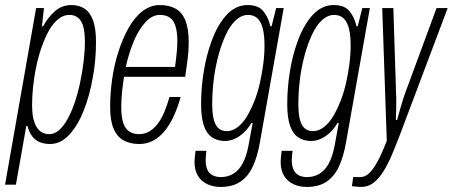

<svg xmlns="http://www.w3.org/2000/svg" viewBox="-40 -558 1792 760"><path d="M-20 173 103 -526H134L126 -454H131Q148 -487 176 -512.5Q204 -538 243 -538Q273 -538 295 -523.5Q317 -509 328.5 -477Q340 -445 340 -392Q340 -358 337 -321.5Q334 -285 327 -250Q315 -180 291.5 -120.5Q268 -61 234 -24.5Q200 12 158 12Q135 12 117 4.5Q99 -3 87 -19Q75 -35 69 -59H64L23 173ZM155 -27Q176 -27 194 -43Q212 -59 227.5 -87Q243 -115 255 -150Q268 -188 277 -230.5Q286 -273 291 -314.5Q296 -356 296 -391Q296 -428 290 -451.5Q284 -475 270 -487Q256 -499 235 -499Q209 -499 186.5 -479Q164 -459 147 -424.5Q130 -390 117 -348Q107 -315 100.5 -280Q94 -245 90.5 -209.5Q87 -174 87 -142Q87 -103 95 -77.5Q103 -52 118 -39.5Q133 -27 155 -27Z M511 12Q475 12 449 -2.5Q423 -17 409.5 -49Q396 -81 396 -134Q396 -189 404 -245Q412 -301 428 -351Q445 -405 469 -447.5Q493 -490 524.5 -514Q556 -538 592 -538Q630 -538 655.5 -523.5Q681 -509 694 -476.5Q707 -444 707 -390Q707 -357 702.5 -322Q698 -287 693 -254H451Q446 -223 443 -192.5Q440 -162 440 -134Q440 -96 447.5 -72.5Q455 -49 471 -38Q487 -27 510 -27Q533 -27 551.5 -38Q570 -49 585 -69Q600 -89 611 -116Q622 -143 631 -174H675Q664 -134 648.5 -100Q633 -66 613 -41Q593 -16 567.5 -2Q542 12 511 12ZM458 -293H653Q656 -319 659 -344.5Q662 -370 662 -393Q662 -430 655 -453.5Q648 -477 632.5 -488Q617 -499 593 -499Q562 -499 535.5 -470Q509 -441 489.5 -394.5Q470 -348 458 -293Z M833 182Q804 182 780.5 171Q757 160 743.5 138Q730 116 730 83Q730 75 731 65Q732 55 734 39H777Q776 49 775 58Q774 67 774 75Q774 100 781.5 115Q789 130 803 136.5Q817 143 834 143Q862 143 884 129.5Q906 116 921 88Q936 60 944 16Q948 -6 952 -27.5Q956 -49 960 -71H955Q942 -49 925 -33Q908 -17 889 -8.5Q870 0 850 0Q820 0 798.5 -15Q777 -30 766.5 -62Q756 -94 756 -145Q756 -211 766.5 -275Q777 -339 796 -391Q819 -457 855.5 -497.5Q892 -538 940 -538Q983 -538 1003 -513Q1023 -488 1030 -454H1035L1053 -526H1083L989 4Q979 62 960.5 101.5Q942 141 911 161.5Q880 182 833 182ZM858 -39Q875 -39 890.5 -48Q906 -57 919.5 -72.5Q933 -88 945 -110.5Q957 -133 967 -158Q980 -191 988.5 -228.5Q997 -266 1002 -304Q1007 -342 1007 -378Q1007 -417 1000.5 -444Q994 -471 979.5 -485Q965 -499 942 -499Q922 -499 904 -486.5Q886 -474 871.5 -452Q857 -430 845 -400Q831 -366 820.5 -322.5Q810 -279 805 -234Q800 -189 800 -146Q800 -109 806 -85.5Q812 -62 824.5 -50.5Q837 -39 858 -39Z M1174 182Q1145 182 1121.5 171Q1098 160 1084.5 138Q1071 116 1071 83Q1071 75 1072 65Q1073 55 1075 39H1118Q1117 49 1116 58Q1115 67 1115 75Q1115 100 1122.5 115Q1130 130 1144 136.5Q1158 143 1175 143Q1203 143 1225 129.5Q1247 116 1262 88Q1277 60 1285 16Q1289 -6 1293 -27.5Q1297 -49 1301 -71H1296Q1283 -49 1266 -33Q1249 -17 1230 -8.5Q1211 0 1191 0Q1161 0 1139.5 -15Q1118 -30 1107.5 -62Q1097 -94 1097 -145Q1097 -211 1107.5 -275Q1118 -339 1137 -391Q1160 -457 1196.5 -497.5Q1233 -538 1281 -538Q1324 -538 1344 -513Q1364 -488 1371 -454H1376L1394 -526H1424L1330 4Q1320 62 1301.5 101.5Q1283 141 1252 161.5Q1221 182 1174 182ZM1199 -39Q1216 -39 1231.5 -48Q1247 -57 1260.5 -72.5Q1274 -88 1286 -110.5Q1298 -133 1308 -158Q1321 -191 1329.5 -228.5Q1338 -266 1343 -304Q1348 -342 1348 -378Q1348 -417 1341.5 -444Q1335 -471 1320.5 -485Q1306 -499 1283 -499Q1263 -499 1245 -486.5Q1227 -474 1212.5 -452Q1198 -430 1186 -400Q1172 -366 1161.5 -322.5Q1151 -279 1146 -234Q1141 -189 1141 -146Q1141 -109 1147 -85.5Q1153 -62 1165.5 -50.5Q1178 -39 1199 -39Z M1390 182Q1383 182 1372.5 181Q1362 180 1353 179L1358 143H1386Q1406 143 1423 126Q1440 109 1457 76.5Q1474 44 1491 0L1473 -526H1517L1528 -182Q1529 -168 1528.5 -152Q1528 -136 1528 -119Q1528 -102 1527 -83H1532Q1535 -94 1538.5 -107Q1542 -120 1546 -133.5Q1550 -147 1554 -160Q1558 -173 1561 -182L1688 -526H1732L1544 -27Q1528 15 1512 53Q1496 91 1478 120Q1460 149 1438.5 165.5Q1417 182 1390 182Z"/></svg>

Font: Archivo ExtraCondensed Thin
Style: Italic
Weight: 250
Width: 2
Italic angle: -10°
Designer: Hector Gatti
Foundry: Omnibus-Type
Version: Version 2.001